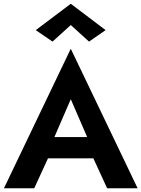

<svg xmlns="http://www.w3.org/2000/svg" viewBox="-20 -1000 751 1020"><path d="M356 -867 259 -779 170 -840 356 -980 541 -840 453 -779ZM549 0 476 -159H235L162 0H1L356 -741L711 0ZM356 -473 269 -272H443Z"/></svg>

Font: Jost* Semi
Style: Regular
Weight: 600
Version: Version 3.7